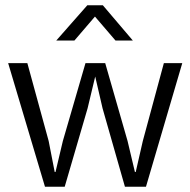

<svg xmlns="http://www.w3.org/2000/svg" viewBox="-20 -710 722 730"><path d="M11 -470H84L165 -174L188 -56H191L219 -174L305 -470H380L465 -174L493 -56H496L523 -174L603 -470H673L535 0H455L370 -298L342 -419L313 -298L226 0H151ZM485 -556H419L341 -647L263 -556H194L312 -690H371Z"/></svg>

Font: Mukta Light
Style: Regular
Weight: 300
Designer: Girish Dalvi and Yashodeep Gholap
Foundry: Ek Type
Version: Version 2.538;PS 1.002;hotconv 16.6.51;makeotf.lib2.5.65220;